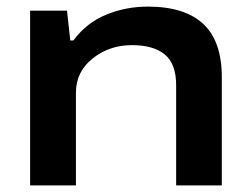

<svg xmlns="http://www.w3.org/2000/svg" viewBox="-20 -559 756 579"><path d="M70.8 0V-526.9H182.1L191.9 -437H201.2Q241.2 -490.7 300.5 -514.9Q359.9 -539.1 425.8 -539.1Q537.1 -539.1 593 -486.8Q648.9 -434.6 648.9 -326.2V0H511.2V-301.8Q511.2 -366.7 476.8 -394.8Q442.4 -422.9 377.9 -422.9Q309.6 -422.9 259.3 -382.6Q209 -342.3 209 -279.8V0Z"/></svg>

Font: Archivo Expanded SemiBold
Style: Regular
Weight: 600
Width: 7
Designer: Hector Gatti
Foundry: Omnibus-Type
Version: Version 2.001